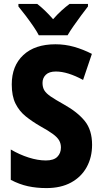

<svg xmlns="http://www.w3.org/2000/svg" viewBox="-20 -950 521 980"><path d="M450 -211Q450 -147 422.5 -97Q395 -47 343 -18.5Q291 10 217 10Q166 10 122.5 0.5Q79 -9 35 -32V-187Q79 -161 126 -146Q173 -131 214 -131Q254 -131 272.5 -149.5Q291 -168 291 -197Q291 -217 282 -233Q273 -249 250 -266Q227 -283 187 -305Q145 -329 111.5 -356Q78 -383 59 -421.5Q40 -460 40 -519Q40 -614 99 -669Q158 -724 263 -724Q312 -724 358 -711Q404 -698 449 -675L404 -542Q325 -585 265 -585Q231 -585 214 -568.5Q197 -552 197 -527Q197 -504 206.5 -488.5Q216 -473 239.5 -457Q263 -441 306 -417Q376 -378 413 -332Q450 -286 450 -211ZM178 -770Q168 -790 149 -817.5Q130 -845 109.5 -872Q89 -899 74 -917V-930H170Q209 -900 251 -852Q274 -878 294.5 -896.5Q315 -915 335 -930H429V-917Q414 -898 394.5 -871.5Q375 -845 356 -818Q337 -791 325 -770Z"/></svg>

Font: Noto Sans Armenian Condensed ExtraBold
Style: Regular
Weight: 800
Width: 3
Designer: Monotype Design Team
Foundry: Monotype Imaging Inc.
Version: Version 2.008; ttfautohint (v1.8.4.7-5d5b)